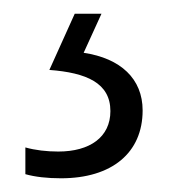

<svg xmlns="http://www.w3.org/2000/svg" viewBox="-20 -113 252 280"><path d="M188 48C188 2 156 -28 102 -36L128 -93H89L52 -11C106 -7 141 8 141 49C141 87 111 108 65 108C48 108 31 106 17 102V141C31 145 49 147 69 147C143 147 188 110 188 48Z"/></svg>

Font: Noto Sans Kannada UI Condensed Light
Style: Regular
Weight: 300
Width: 3
Designer: Jelle Bosma - Monotype Design Team
Foundry: Monotype Imaging Inc.
Version: Version 2.005